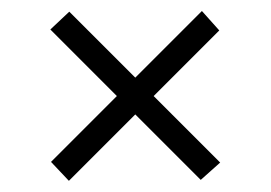

<svg xmlns="http://www.w3.org/2000/svg" viewBox="-20 -474 490 347"><path d="M71 -420.7 191.2 -300.4 72.2 -181.4 104.5 -147.2 224.5 -267.2 342.8 -148.9 377.9 -180.2 257.7 -300.4 376.3 -419 344.9 -454.1 224.5 -333.7 105.2 -452.9Z"/></svg>

Font: Prida01
Style: Bold
Weight: 700
Designer: gluk
Foundry: gluk
Version: Version 00.072